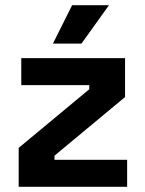

<svg xmlns="http://www.w3.org/2000/svg" viewBox="-20 -720 558 740"><path d="M52 0V-150L324 -376V-392H62V-496H462V-346L190 -120V-104H470V0ZM184 -552 258 -700H400L294 -552Z"/></svg>

Font: Space Grotesk
Style: Bold
Weight: 700
Designer: Florian Karsten
Foundry: Florian Karsten
Version: Version 2.000